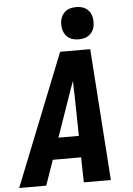

<svg xmlns="http://www.w3.org/2000/svg" viewBox="-75 -1021 738 1068"><g transform="rotate(-5 294.0 -487.5)"><path d="M-12 0 281 -735H449L500 0H349L346 -140H188L139 0ZM344 -260 340 -490Q339 -509 338.5 -528.5Q338 -548 338 -567Q330 -548 323.5 -528.5Q317 -509 310 -490L230 -260ZM391 -795Q377 -795 363 -798Q349 -801 337 -808.5Q325 -816 317.5 -826.5Q310 -837 305.5 -850.5Q301 -864 300.5 -878Q300 -892 302 -907Q305 -922 312.5 -935.5Q320 -949 332.5 -958.5Q345 -968 360.5 -971.5Q376 -975 391 -975Q405 -975 419 -972Q433 -969 444.5 -961.5Q456 -954 464 -943.5Q472 -933 476 -919.5Q480 -906 480.5 -892Q481 -878 479 -863Q477 -848 469 -834.5Q461 -821 448.5 -811.5Q436 -802 421 -798.5Q406 -795 391 -795Z"/></g></svg>

Font: Iosevka Heavy Extended Oblique
Style: Regular
Weight: 900
Width: 7
Italic angle: -9°
Monospace: yes
Designer: Belleve Invis
Foundry: Belleve Invis
Version: Version 32.5.0; ttfautohint (v1.8.4)